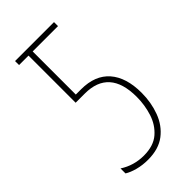

<svg xmlns="http://www.w3.org/2000/svg" viewBox="-226 -776 847 847"><g transform="rotate(-45 197.5 -352.5)"><path d="M161 9Q127 9 97 1Q67 -7 48 -19V-50Q99 -17 161 -17Q222 -17 257 -47.5Q292 -78 307 -125Q322 -172 322 -223Q322 -395 170 -395H113V-689H54V-714H297V-689H139V-420H172Q259 -420 304.5 -368Q350 -316 350 -220Q350 -160 330.5 -107.5Q311 -55 269.5 -23Q228 9 161 9Z"/></g></svg>

Font: Noto Sans ExtraCondensed Thin
Style: Regular
Weight: 100
Width: 2
Designer: Monotype Design Team
Foundry: Monotype Imaging Inc.
Version: Version 2.013; ttfautohint (v1.8.4.7-5d5b)